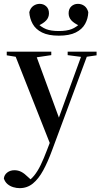

<svg xmlns="http://www.w3.org/2000/svg" viewBox="-30 -723 527 996"><path d="M72 253Q56 253 39 248Q22 243 9 232Q-4 221 -10 203Q-8 184 7.5 172Q23 160 45 160Q64 160 80.5 168.5Q97 177 115 195L137 215L125 224H106Q129 210 147 188Q165 166 181 133Q197 100 214 55L247 -31L248 -37L330 -263L400 -455H430L240 57Q218 117 194 161Q170 205 140.5 229Q111 253 72 253ZM231 26 41 -455H150L284 -90L254 -25ZM5 -436V-455H236V-437L142 -423H86ZM321 -437V-455H471V-436L409 -427H398ZM275 -538Q221 -538 188 -554.5Q155 -571 139.5 -599Q124 -627 122 -660Q128 -682 143 -692.5Q158 -703 176 -703Q196 -703 210 -690Q224 -677 224 -654Q224 -633 210 -617.5Q196 -602 167 -589L158 -607Q184 -582 209 -572Q234 -562 275 -562Q316 -562 341.5 -572Q367 -582 392 -607L383 -589Q354 -602 340 -617.5Q326 -633 326 -654Q326 -677 340 -690Q354 -703 374 -703Q393 -703 407.5 -692.5Q422 -682 428 -660Q427 -627 411.5 -599Q396 -571 363 -554.5Q330 -538 275 -538Z"/></svg>

Font: Source Serif 4 60pt SemiBold
Style: Regular
Weight: 600
Version: Version 4.004;hotconv 1.0.116;makeotfexe 2.5.65601